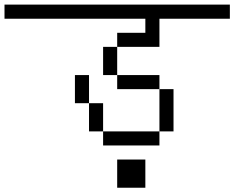

<svg xmlns="http://www.w3.org/2000/svg" viewBox="-20 -708 1040 852"><path d="M1000 -625V-687.5H0V-625H625V-562.5H500V-500H437.5Q437.5 -500 437.5 -375H500V-312.5H687.5V-125H437.5V-62.5H687.5V-125H750V-312.5H687.5V-375H500Q500 -375 500 -500H687.5Q687.5 -500 687.5 -625ZM500 0Q500 0 500 125H625Q625 125 625 0ZM437.5 -125Q437.5 -125 437.5 -250H375Q375 -250 375 -125ZM375 -250Q375 -250 375 -375H312.5Q312.5 -375 312.5 -250Z"/></svg>

Font: Unifont
Style: Regular
Weight: 500
Version: Version 15.1.04